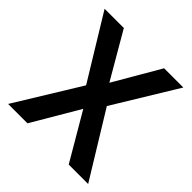

<svg xmlns="http://www.w3.org/2000/svg" viewBox="-187 -859 1007 1007"><g transform="rotate(45 316.5 -355.5)"><path d="M316.9 -454.1 466.3 -710.9H608.9L394 -358.4L613.8 0H469.7L316.9 -260.7L163.6 0H20L240.2 -358.4L24.9 -710.9H167.5Z"/></g></svg>

Font: Roboto-o Medium
Style: Regular
Weight: 500
Designer: Google
Version: Version 2.134; 2016; ttfautohint (v1.6)